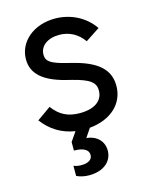

<svg xmlns="http://www.w3.org/2000/svg" viewBox="-112 -591 700 889"><g transform="rotate(-15 237.5 -147.0)"><path d="M205.1 224.6C272.5 224.6 316.4 188.5 316.4 135.7C316.4 90.8 284.2 58.6 235.4 54.7L263.7 12.7C365.2 3.4 432.6 -57.1 432.6 -143.6C432.6 -221.7 379.9 -269.5 260.7 -298.8L233.4 -305.7C164.1 -323.2 143.6 -337.9 143.6 -369.1C143.6 -411.1 181.6 -439.5 237.3 -439.5C285.2 -439.5 325.2 -418 353.5 -377.9L421.9 -422.9C381.8 -482.4 312.5 -517.6 237.3 -517.6C135.7 -517.6 59.6 -454.1 59.6 -369.1C59.6 -300.8 109.4 -255.9 213.9 -229.5L241.2 -222.7C322.3 -202.1 348.6 -182.6 348.6 -143.6C348.6 -93.8 307.6 -64.5 237.3 -64.5C180.7 -64.5 141.6 -84 108.4 -128.9L42 -82C81.1 -29.8 132.3 1 195.3 10.7L165 54.7V95.7C209 95.7 234.4 109.4 234.4 134.8C234.4 156.2 215.8 169.9 181.6 169.9C168.9 169.9 156.2 168 144.5 163.1V211.9C164.1 220.7 182.6 224.6 205.1 224.6Z"/></g></svg>

Font: Wanted Sans
Style: Regular
Weight: 400
Designer: Original Design by Kil Hyung-jin and Kang Hanbin, Wanted Lab, Inc; Hangeul from Source Han Sans by Jang Soo-young and Ka
Foundry: Wanted Lab, Inc.
Version: Version 1.001;Glyphs 3.2 (3227)